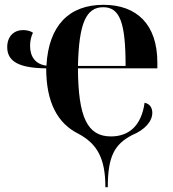

<svg xmlns="http://www.w3.org/2000/svg" viewBox="-20 -568 719 798"><path d="M418 210H428C428 82 456 32 528 -6C584 -29 613 -65 613 -99C613 -119 604 -136 581 -141C567 -42 513 -1 441 -1C343 -1 305 -81 304 -284H634V-308C634 -466 549 -548 410 -548C267 -548 182 -462 173 -295C128 -301 105 -331 105 -378C105 -399 110 -418 117 -432C108 -439 91 -443 76 -443C38 -443 10 -417 10 -372C10 -312 60 -285 172 -284C172 -143 219 -55 306 -12C384 30 418 90 418 210ZM502 -294H304C308 -472 338 -538 409 -538C479 -538 502 -472 502 -294Z"/></svg>

Font: Noto Serif Display SemiBold
Style: Regular
Weight: 600
Designer: Monotype Design Team
Foundry: Monotype Imaging Inc.
Version: Version 2.009